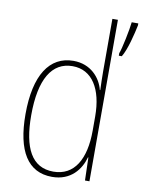

<svg xmlns="http://www.w3.org/2000/svg" viewBox="-86 -820 665 890"><g transform="rotate(10 246.0 -375.0)"><path d="M492 -751V-760H461C458 -728 438 -629 429 -609V-597H443C465 -632 484 -711 492 -751ZM221 10C310 10 354 -50 370 -108H372L375 0H396V-760H370V-511C370 -483 371 -456 372 -425H370C356 -481 308 -537 227 -537C114 -537 50 -439 50 -255C50 -82 107 10 221 10ZM223 -15C121 -15 77 -101 77 -255C77 -425 130 -512 227 -512C319 -512 370 -430 370 -300V-234C370 -100 322 -15 223 -15Z"/></g></svg>

Font: Noto Sans Condensed Thin
Style: Regular
Weight: 100
Width: 3
Designer: Monotype Design Team
Foundry: Monotype Imaging Inc.
Version: Version 2.013